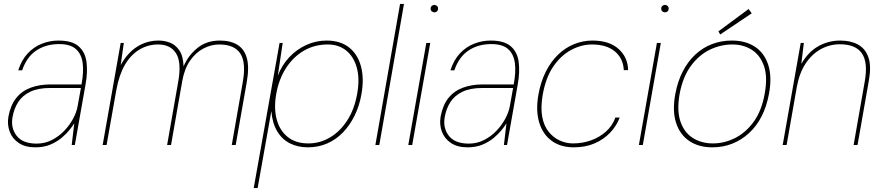

<svg xmlns="http://www.w3.org/2000/svg" viewBox="-20 -740 4504 980"><path d="M160 12Q109 12 76 -10Q43 -32 29.5 -68Q16 -104 23 -145Q34 -204 63 -240Q92 -276 137 -292.5Q182 -309 236 -309H396Q408 -372 402 -418Q396 -464 367.5 -489.5Q339 -515 282 -515Q214 -515 165 -482Q116 -449 93 -381H73Q90 -434 121.5 -467.5Q153 -501 194 -517Q235 -533 278 -533Q348 -533 381.5 -503.5Q415 -474 421.5 -423.5Q428 -373 417 -311L362 0H346L359 -110Q351 -97 334.5 -76.5Q318 -56 294 -36Q270 -16 237 -2Q204 12 160 12ZM167 -7Q209 -7 245 -25.5Q281 -44 308.5 -73Q336 -102 353.5 -135Q371 -168 376 -197L393 -291H238Q175 -291 135 -272Q95 -253 73.5 -220Q52 -187 44 -143Q34 -87 65 -47Q96 -7 167 -7Z M504 0 596 -521H612L596 -408Q631 -471 680.5 -502Q730 -533 790 -533Q819 -533 847 -522.5Q875 -512 895 -483.5Q915 -455 917 -401Q940 -456 987 -494.5Q1034 -533 1102 -533Q1156 -533 1191.5 -511.5Q1227 -490 1240 -443Q1253 -396 1239 -318L1183 0H1163L1219 -320Q1237 -421 1206.5 -467Q1176 -513 1099 -513Q1057 -513 1017.5 -492Q978 -471 949.5 -429.5Q921 -388 910 -325L853 0H833L890 -325Q907 -423 878.5 -468Q850 -513 787 -513Q735 -513 691 -486.5Q647 -460 617.5 -409Q588 -358 574 -282L524 0Z M1275 220 1407 -521H1423L1398 -354Q1419 -408 1456.5 -448Q1494 -488 1543.5 -510.5Q1593 -533 1647 -533Q1717 -533 1761.5 -498Q1806 -463 1822.5 -401Q1839 -339 1825 -260Q1815 -201 1790.5 -151Q1766 -101 1731 -64.5Q1696 -28 1650.5 -8Q1605 12 1551 12Q1500 12 1459.5 -8.5Q1419 -29 1394.5 -70.5Q1370 -112 1365 -173L1295 220ZM1554 -8Q1613 -8 1664.5 -38.5Q1716 -69 1752.5 -125.5Q1789 -182 1803 -261Q1817 -338 1801 -395Q1785 -452 1746.5 -482.5Q1708 -513 1653 -513Q1585 -513 1530.5 -481Q1476 -449 1439.5 -392Q1403 -335 1390 -261Q1377 -187 1392.5 -130Q1408 -73 1449 -40.5Q1490 -8 1554 -8Z M1896 0 2022 -720H2042L1916 0Z M2064 0 2156 -521H2176L2084 0ZM2197 -677Q2190 -677 2184 -682Q2178 -687 2178 -696Q2178 -705 2184 -710Q2190 -715 2197 -715Q2204 -715 2210 -710Q2216 -705 2216 -696Q2216 -687 2210.5 -682Q2205 -677 2197 -677Z M2366 12Q2315 12 2282 -10Q2249 -32 2235.5 -68Q2222 -104 2229 -145Q2240 -204 2269 -240Q2298 -276 2343 -292.5Q2388 -309 2442 -309H2602Q2614 -372 2608 -418Q2602 -464 2573.5 -489.5Q2545 -515 2488 -515Q2420 -515 2371 -482Q2322 -449 2299 -381H2279Q2296 -434 2327.5 -467.5Q2359 -501 2400 -517Q2441 -533 2484 -533Q2554 -533 2587.5 -503.5Q2621 -474 2627.5 -423.5Q2634 -373 2623 -311L2568 0H2552L2565 -110Q2557 -97 2540.5 -76.5Q2524 -56 2500 -36Q2476 -16 2443 -2Q2410 12 2366 12ZM2373 -7Q2415 -7 2451 -25.5Q2487 -44 2514.5 -73Q2542 -102 2559.5 -135Q2577 -168 2582 -197L2599 -291H2444Q2381 -291 2341 -272Q2301 -253 2279.5 -220Q2258 -187 2250 -143Q2240 -87 2271 -47Q2302 -7 2373 -7Z M2909 12Q2841 12 2795.5 -21.5Q2750 -55 2732 -115.5Q2714 -176 2728 -256Q2740 -323 2766 -374.5Q2792 -426 2829 -461.5Q2866 -497 2911 -515Q2956 -533 3004 -533Q3090 -533 3137.5 -490Q3185 -447 3186 -382H3164Q3161 -442 3118.5 -477.5Q3076 -513 3001 -513Q2949 -513 2897 -486Q2845 -459 2805.5 -402.5Q2766 -346 2750 -256Q2739 -191 2747.5 -144.5Q2756 -98 2780 -68Q2804 -38 2836.5 -23Q2869 -8 2905 -8Q2953 -8 2996.5 -23.5Q3040 -39 3073 -68.5Q3106 -98 3121 -140H3143Q3127 -97 3094 -62.5Q3061 -28 3014.5 -8Q2968 12 2909 12Z M3241 0 3333 -521H3353L3261 0ZM3374 -677Q3367 -677 3361 -682Q3355 -687 3355 -696Q3355 -705 3361 -710Q3367 -715 3374 -715Q3381 -715 3387 -710Q3393 -705 3393 -696Q3393 -687 3387.5 -682Q3382 -677 3374 -677Z M3616 12Q3546 12 3498 -20.5Q3450 -53 3430.5 -114Q3411 -175 3427 -261Q3439 -325 3465 -375.5Q3491 -426 3529 -461.5Q3567 -497 3614.5 -515Q3662 -533 3715 -533Q3786 -533 3834 -501Q3882 -469 3901.5 -408Q3921 -347 3905 -261Q3893 -196 3867 -145.5Q3841 -95 3802.5 -60Q3764 -25 3717 -6.5Q3670 12 3616 12ZM3619 -8Q3678 -8 3733 -36Q3788 -64 3828 -120Q3868 -176 3883 -261Q3899 -347 3879.5 -403Q3860 -459 3817 -486Q3774 -513 3718 -513Q3658 -513 3602.5 -486Q3547 -459 3506 -403Q3465 -347 3449 -261Q3434 -176 3453 -120Q3472 -64 3516 -36Q3560 -8 3619 -8ZM3656 -564 3647 -580 3801 -694 3817 -672Z M3975 0 4067 -521H4083L4070 -414Q4107 -477 4158.5 -505Q4210 -533 4268 -533Q4322 -533 4359.5 -512.5Q4397 -492 4412.5 -447.5Q4428 -403 4415 -330L4357 0H4337L4394 -325Q4411 -422 4379 -468Q4347 -514 4267 -514Q4214 -514 4168.5 -488.5Q4123 -463 4091.5 -415Q4060 -367 4047 -296L3995 0Z"/></svg>

Font: DM Sans 10pt Thin
Style: Italic
Weight: 250
Italic angle: -10°
Version: Version 4.004;gftools[0.9.30]